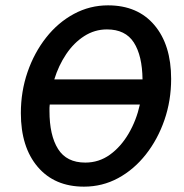

<svg xmlns="http://www.w3.org/2000/svg" viewBox="-20 -686 687 718"><path d="M294 12Q184 12 121 -62Q58 -136 58 -263Q58 -344 83 -416.5Q108 -489 152.5 -545.5Q197 -602 256.5 -634Q316 -666 384 -666Q495 -666 557.5 -592Q620 -518 620 -391Q620 -310 595 -237.5Q570 -165 525.5 -108.5Q481 -52 422 -20Q363 12 294 12ZM380 -576Q334 -576 295 -551Q256 -526 227.5 -483.5Q199 -441 183 -389H513Q512 -478 480.5 -527Q449 -576 380 -576ZM299 -78Q350 -78 391 -107.5Q432 -137 461 -186.5Q490 -236 503 -295H166Q165 -289 165 -283Q165 -277 165 -271Q165 -180 197 -129Q229 -78 299 -78Z"/></svg>

Font: Source Sans 3 Semibold
Style: Italic
Weight: 600
Italic angle: -11°
Designer: Paul D. Hunt
Foundry: Adobe
Version: Version 3.052;hotconv 1.1.0;makeotfexe 2.6.0